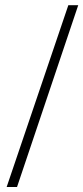

<svg xmlns="http://www.w3.org/2000/svg" viewBox="-20 -715 325 749"><path d="M46.4 14.6H5.9L246.6 -694.8H285.2Z"/></svg>

Font: Doulos SIL CyrE
Style: Regular
Weight: 400
Designer: Walt Agee, Victor Gaultney, Peter Martin, Debbi Hosken, Becca Hirsbrunner
Foundry: SIL International
Version: Version 5.000